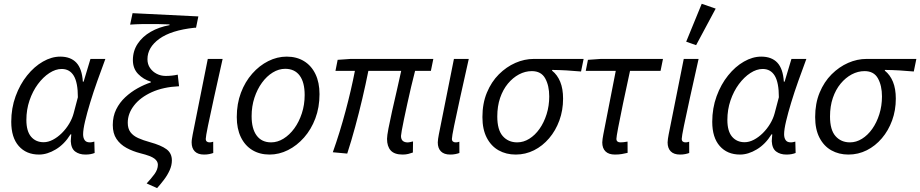

<svg xmlns="http://www.w3.org/2000/svg" viewBox="-20 -793 4793 1000"><path d="M183.3 12Q116.7 12 77.7 -32.4Q38.6 -76.8 38.6 -158.5Q38.6 -229.9 61.3 -291.8Q83.9 -353.7 121.2 -400Q158.4 -446.4 203.6 -472.2Q248.7 -498.1 293.7 -498.1Q348.1 -498.1 377.7 -466.5Q407.3 -434.8 411.5 -367.7H415.5L451.1 -486.1H528.8Q507.9 -430.1 487.1 -371.7Q466.3 -313.3 449.8 -259Q433.3 -204.7 423.1 -161.5Q412.9 -118.2 412.9 -93.6Q412.9 -75 420.9 -63.3Q428.9 -51.5 447.5 -51.5Q455.4 -51.5 461.1 -53Q466.9 -54.5 471.3 -55.5L472.9 3.8Q462 7.9 451 9.9Q440 12 424.6 12Q392.7 12 371.6 -3.8Q350.5 -19.5 348.6 -57.8Q348.6 -63.5 349.6 -73.3Q350.5 -83.1 351.2 -93.2H347.2Q315.7 -42 270.8 -15Q226 12 183.3 12ZM207.3 -52.3Q230.8 -52.3 255.4 -65.1Q279.9 -77.9 302.1 -99.8Q324.2 -121.8 340.3 -148.7Q356.4 -175.6 363.7 -203.5L385.6 -286.5Q385.6 -362.9 364.2 -398.4Q342.8 -433.8 301.3 -433.8Q269.7 -433.8 237.1 -412.6Q204.6 -391.4 177.3 -354.7Q150.1 -318 133.7 -269.9Q117.4 -221.9 117.4 -168.2Q117.4 -109.8 141.9 -81Q166.4 -52.3 207.3 -52.3Z M798.2 186.7 743.8 162.4Q766.2 138.6 784.3 114.2Q802.3 89.8 802.3 64.8Q802.3 46.8 784.1 32.9Q766 18.9 712 5.5Q671.3 -4.9 638.6 -22.8Q606 -40.6 586.7 -69.4Q567.4 -98.2 567.4 -141.9Q567.4 -187.2 585.2 -223.3Q603.1 -259.3 632.4 -286.6Q661.8 -313.9 696.7 -333.3Q731.6 -352.7 765.5 -363.7V-367.7Q727 -379.3 699.5 -407.6Q672.1 -435.9 672.1 -479.8Q672.1 -527.7 697 -565.1Q721.8 -602.5 765 -627.4Q808.1 -652.2 862.8 -661.9V-665.9Q834 -667.2 797.2 -667.8Q760.3 -668.5 723.7 -667.7Q687.1 -667 657.8 -664.8L670.4 -724.4L1013.1 -707.5L1001 -648.4H992.1Q871 -635.3 809.5 -590.6Q748 -545.9 748 -484.5Q748 -458.3 761.6 -438.7Q775.3 -419.1 796.8 -408.3Q818.2 -397.5 843 -397.5Q875.6 -397.5 905.7 -404.2L912.6 -343.8Q830.5 -340 770.7 -313Q710.9 -285.9 678.2 -243.7Q645.4 -201.6 645.4 -153.8Q645.4 -123.2 659.5 -104.5Q673.5 -85.8 699.5 -74Q725.5 -62.2 760.7 -52.6Q819.3 -36.5 847.3 -15.7Q875.2 5 875.2 42.4Q875.2 67.8 863.8 93.4Q852.3 119 834.4 142.7Q816.5 166.4 798.2 186.7Z M1042.8 12Q1010.9 12 994.5 -4.5Q978.1 -21.1 978.1 -51.2Q978.1 -59.9 979.8 -70.2Q981.5 -80.5 983.6 -92.7L1062.2 -486.1H1139.5Q1114.5 -374.5 1094.6 -284.4Q1074.6 -194.3 1063.2 -137.8Q1051.7 -81.3 1051.7 -70Q1051.7 -60 1057.2 -55.8Q1062.7 -51.5 1070.8 -51.5Q1074.5 -51.5 1079.1 -52Q1083.7 -52.5 1090.4 -54.8L1090.7 3.8Q1081.5 7.2 1069.6 9.6Q1057.8 12 1042.8 12Z M1384.1 12Q1332.3 12 1293.9 -11.5Q1255.6 -34.9 1234.4 -78.8Q1213.2 -122.6 1213.2 -183.4Q1213.2 -252.6 1234.8 -309.9Q1256.5 -367.3 1293.7 -409.4Q1330.9 -451.6 1377.3 -474.8Q1423.7 -498.1 1473.2 -498.1Q1524.9 -498.1 1563.3 -474.6Q1601.7 -451.2 1622.9 -407.3Q1644.1 -363.5 1644.1 -302.7Q1644.1 -233.5 1622.4 -176.2Q1600.8 -118.8 1563.6 -76.7Q1526.4 -34.5 1480 -11.3Q1433.6 12 1384.1 12ZM1392 -51.5Q1425.4 -51.5 1456.7 -70.9Q1488 -90.3 1512.8 -124.1Q1537.5 -158 1552.1 -202.7Q1566.8 -247.5 1566.8 -298.2Q1566.8 -364.6 1540.6 -399.6Q1514.5 -434.6 1465.3 -434.6Q1431.9 -434.6 1400.6 -415.4Q1369.2 -396.2 1344.5 -362.3Q1319.8 -328.5 1305.1 -283.7Q1290.5 -239 1290.5 -187.9Q1290.5 -122.4 1316.8 -87Q1343.1 -51.5 1392 -51.5Z M2076.8 12Q2034.5 12 2015.1 -9.2Q1995.8 -30.5 1995.8 -69.8Q1995.8 -85.4 2003.2 -124Q2010.6 -162.6 2022.1 -214.1Q2033.5 -265.6 2046.5 -320.7Q2059.5 -375.9 2069.6 -424H1898.6Q1884.5 -353.4 1867.1 -279.3Q1849.7 -205.2 1829.9 -132.5Q1810.2 -59.7 1788.5 6.9L1713.4 0Q1750.2 -103.5 1779.7 -214.2Q1809.3 -324.8 1828.5 -424H1727.2L1738.6 -481.4L1806.3 -486.1H2236.9L2224.2 -424H2141.9Q2131.4 -383.8 2121 -339.4Q2110.7 -295.1 2101.2 -251.8Q2091.7 -208.6 2084.2 -172.6Q2076.7 -136.6 2072.6 -113.3Q2068.5 -90.1 2068.5 -85.1Q2068.5 -67.7 2077.7 -59.4Q2086.9 -51.2 2104.2 -51.2Q2109.2 -51.2 2115.1 -52.7Q2121.1 -54.2 2131.2 -56.4L2130.4 1.4Q2119.5 5.2 2106.8 8.6Q2094 12 2076.8 12Z M2324.8 12Q2292.9 12 2276.5 -4.5Q2260.1 -21.1 2260.1 -51.2Q2260.1 -59.9 2261.8 -70.2Q2263.5 -80.5 2265.6 -92.7L2344.2 -486.1H2421.5Q2396.5 -374.5 2376.6 -284.4Q2356.6 -194.3 2345.2 -137.8Q2333.7 -81.3 2333.7 -70Q2333.7 -60 2339.2 -55.8Q2344.7 -51.5 2352.8 -51.5Q2356.5 -51.5 2361.1 -52Q2365.7 -52.5 2372.4 -54.8L2372.7 3.8Q2363.5 7.2 2351.6 9.6Q2339.8 12 2324.8 12Z M2665.9 12Q2615.9 12 2576.8 -10.1Q2537.7 -32.2 2515.2 -75.7Q2492.6 -119.2 2492.6 -183.2Q2492.6 -254.4 2515.9 -310.6Q2539.2 -366.8 2578.2 -405.8Q2617.3 -444.8 2664.5 -465.5Q2711.7 -486.1 2759.9 -486.1H3019.7L3006.3 -420.6Q2967.1 -424.3 2930.7 -426.3Q2894.2 -428.4 2855.6 -428.8V-424.8Q2883.1 -403.1 2897.9 -366.8Q2912.7 -330.6 2912.7 -279.1Q2912.7 -218.5 2893.4 -165.6Q2874.1 -112.7 2840 -72.8Q2806 -32.8 2761.5 -10.4Q2716.9 12 2665.9 12ZM2673.8 -51.5Q2706.7 -51.5 2736.6 -70.2Q2766.6 -88.8 2789.9 -121.7Q2813.2 -154.7 2826.9 -198.2Q2840.6 -241.8 2840.6 -290.6Q2840.6 -346.9 2819.6 -384.7Q2798.7 -422.6 2749.8 -422.6Q2715.4 -422.6 2683.1 -405.5Q2650.9 -388.3 2625.2 -357.3Q2599.5 -326.2 2584.7 -282.9Q2570 -239.7 2570 -186.4Q2570 -116.4 2598.7 -84Q2627.5 -51.5 2673.8 -51.5Z M3182.8 12Q3150.3 12 3133.6 -4.5Q3116.8 -21.1 3116.8 -51.2Q3116.8 -59.9 3118.5 -70.2Q3120.2 -80.5 3122.3 -92.7L3187.1 -424H3030.8L3042.2 -481.4L3109.2 -486.1H3433L3420.4 -424H3261.4Q3240.4 -328.4 3224.5 -251.8Q3208.5 -175.1 3199.5 -127.3Q3190.5 -79.6 3190.5 -70Q3190.5 -60 3196.3 -55.8Q3202.1 -51.5 3210.8 -51.5Q3220.1 -51.5 3227.6 -52.4Q3235 -53.3 3248.5 -55.5L3248.8 3.1Q3234.1 6.4 3218.9 9.2Q3203.8 12 3182.8 12Z M3521.8 12Q3489.9 12 3473.5 -4.5Q3457.1 -21.1 3457.1 -51.2Q3457.1 -59.9 3458.8 -70.2Q3460.5 -80.5 3462.6 -92.7L3541.2 -486.1H3618.5Q3593.5 -374.5 3573.6 -284.4Q3553.6 -194.3 3542.2 -137.8Q3530.7 -81.3 3530.7 -70Q3530.7 -60 3536.2 -55.8Q3541.7 -51.5 3549.8 -51.5Q3553.5 -51.5 3558.1 -52Q3562.7 -52.5 3569.4 -54.8L3569.7 3.8Q3560.5 7.2 3548.6 9.6Q3536.8 12 3521.8 12ZM3605.6 -557.8 3553.9 -575.9 3634.8 -773.3 3707.5 -748.1Z M3834.3 12Q3767.7 12 3728.7 -32.4Q3689.6 -76.8 3689.6 -158.5Q3689.6 -229.9 3712.3 -291.8Q3734.9 -353.7 3772.2 -400Q3809.4 -446.4 3854.6 -472.2Q3899.7 -498.1 3944.7 -498.1Q3999.1 -498.1 4028.7 -466.5Q4058.3 -434.8 4062.5 -367.7H4066.5L4102.1 -486.1H4179.8Q4158.9 -430.1 4138.1 -371.7Q4117.3 -313.3 4100.8 -259Q4084.3 -204.7 4074.1 -161.5Q4063.9 -118.2 4063.9 -93.6Q4063.9 -75 4071.9 -63.3Q4079.9 -51.5 4098.5 -51.5Q4106.4 -51.5 4112.1 -53Q4117.9 -54.5 4122.3 -55.5L4123.9 3.8Q4113 7.9 4102 9.9Q4091 12 4075.6 12Q4043.7 12 4022.6 -3.8Q4001.5 -19.5 3999.6 -57.8Q3999.6 -63.5 4000.6 -73.3Q4001.5 -83.1 4002.2 -93.2H3998.2Q3966.7 -42 3921.8 -15Q3877 12 3834.3 12ZM3858.3 -52.3Q3881.8 -52.3 3906.4 -65.1Q3930.9 -77.9 3953.1 -99.8Q3975.2 -121.8 3991.3 -148.7Q4007.4 -175.6 4014.7 -203.5L4036.6 -286.5Q4036.6 -362.9 4015.2 -398.4Q3993.8 -433.8 3952.3 -433.8Q3920.7 -433.8 3888.1 -412.6Q3855.6 -391.4 3828.3 -354.7Q3801.1 -318 3784.7 -269.9Q3768.4 -221.9 3768.4 -168.2Q3768.4 -109.8 3792.9 -81Q3817.4 -52.3 3858.3 -52.3Z M4398.9 12Q4348.9 12 4309.8 -10.1Q4270.7 -32.2 4248.2 -75.7Q4225.6 -119.2 4225.6 -183.2Q4225.6 -254.4 4248.9 -310.6Q4272.2 -366.8 4311.2 -405.8Q4350.3 -444.8 4397.5 -465.5Q4444.7 -486.1 4492.9 -486.1H4752.7L4739.3 -420.6Q4700.1 -424.3 4663.7 -426.3Q4627.2 -428.4 4588.6 -428.8V-424.8Q4616.1 -403.1 4630.9 -366.8Q4645.7 -330.6 4645.7 -279.1Q4645.7 -218.5 4626.4 -165.6Q4607.1 -112.7 4573 -72.8Q4539 -32.8 4494.5 -10.4Q4449.9 12 4398.9 12ZM4406.8 -51.5Q4439.7 -51.5 4469.6 -70.2Q4499.6 -88.8 4522.9 -121.7Q4546.2 -154.7 4559.9 -198.2Q4573.6 -241.8 4573.6 -290.6Q4573.6 -346.9 4552.6 -384.7Q4531.7 -422.6 4482.8 -422.6Q4448.4 -422.6 4416.1 -405.5Q4383.9 -388.3 4358.2 -357.3Q4332.5 -326.2 4317.7 -282.9Q4303 -239.7 4303 -186.4Q4303 -116.4 4331.7 -84Q4360.5 -51.5 4406.8 -51.5Z"/></svg>

Font: Source Sans Variable
Style: Italic
Weight: 200
Italic angle: -11°
Designer: Paul D. Hunt
Foundry: Adobe Systems Incorporated
Version: Version 3.006;hotconv 1.0.111;makeotfexe 2.5.65597